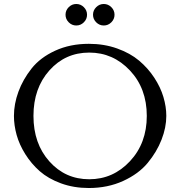

<svg xmlns="http://www.w3.org/2000/svg" viewBox="-20 -932 905 964"><path d="M50 -350Q50 -410 72.5 -471.5Q95 -533 138.5 -588Q182 -643 257 -677.5Q332 -712 426 -712Q503 -712 568.5 -688.5Q634 -665 678.5 -627.5Q723 -590 754.5 -542Q786 -494 800.5 -445Q815 -396 815 -350Q815 -292 791 -230.5Q767 -169 721.5 -114Q676 -59 598.5 -23.5Q521 12 426 12Q350 12 286 -11.5Q222 -35 179.5 -72.5Q137 -110 107 -158Q77 -206 63.5 -254.5Q50 -303 50 -350ZM717 -350Q717 -488 632.5 -578Q548 -668 428 -668Q308 -668 228 -578.5Q148 -489 148 -350Q148 -211 228 -121.5Q308 -32 428 -32Q548 -32 632.5 -122.5Q717 -213 717 -350ZM325 -820Q309 -836 309 -858Q309 -880 325 -896Q341 -912 363 -912Q385 -912 401 -896Q417 -880 417 -858Q417 -836 401 -820Q385 -804 363 -804Q341 -804 325 -820ZM463 -820Q447 -836 447 -858Q447 -880 463 -896Q479 -912 501 -912Q523 -912 539 -896Q555 -880 555 -858Q555 -836 539 -820Q523 -804 501 -804Q479 -804 463 -820Z"/></svg>

Font: Tenor Sans
Style: Regular
Weight: 400
Designer: Denis Masharov
Foundry: Denis Masharov
Version: Version 1.1